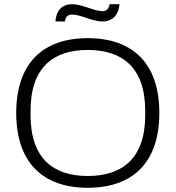

<svg xmlns="http://www.w3.org/2000/svg" viewBox="-20 -879 833 911"><path d="M243 -777H288C290 -794 298 -810 323 -810C364 -810 417 -777 466 -777C517 -777 544 -813 547 -859H500C497 -843 490 -826 467 -826C425 -826 373 -859 322 -859C269 -859 246 -823 243 -777ZM396 12C609 12 736 -107 736 -343C736 -579 609 -698 396 -698C184 -698 57 -579 57 -343C57 -107 184 12 396 12ZM396 -44C235 -44 125 -125 125 -333V-353C125 -561 235 -642 396 -642C558 -642 669 -561 669 -353V-333C669 -125 558 -44 396 -44Z"/></svg>

Font: Archivo ExtraLight
Style: Regular
Weight: 200
Designer: Hector Gatti
Foundry: Omnibus-Type
Version: Version 2.001